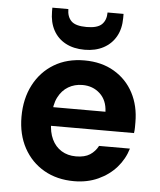

<svg xmlns="http://www.w3.org/2000/svg" viewBox="-53 -790 708 849"><g transform="rotate(5 300.5 -366.0)"><path d="M307 12Q231 12 173.5 -21Q116 -54 83.5 -113.5Q51 -173 51 -252Q51 -332 83 -393.5Q115 -455 172.5 -489.5Q230 -524 307 -524Q383 -524 439 -491Q495 -458 525 -401Q555 -344 555 -271Q555 -261 555 -249Q555 -237 553 -223H147V-306H419Q417 -357 385.5 -386Q354 -415 308 -415Q273 -415 245 -398.5Q217 -382 200.5 -349.5Q184 -317 184 -267V-238Q184 -195 199 -163.5Q214 -132 241.5 -115Q269 -98 306 -98Q345 -98 368 -113Q391 -128 404 -153H541Q527 -106 494.5 -69Q462 -32 414 -10Q366 12 307 12ZM303 -571Q254 -571 218.5 -590Q183 -609 164 -644Q145 -679 145 -727V-744H216Q216 -710 235 -691Q254 -672 303 -672Q351 -672 370.5 -691Q390 -710 390 -744H461V-726Q461 -678 441.5 -643.5Q422 -609 386.5 -590Q351 -571 303 -571Z"/></g></svg>

Font: DM Sans 12pt
Style: Bold
Weight: 700
Version: Version 4.004;gftools[0.9.30]